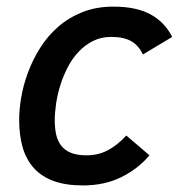

<svg xmlns="http://www.w3.org/2000/svg" viewBox="-20 -547 542 582"><path d="M433.1 -76.2Q397.9 -34.7 347.2 -9.8Q296.4 15.1 231 15.1Q179.2 15.1 142.6 1.7Q106 -11.7 82.8 -37.4Q59.6 -63 48.8 -99.9Q38.1 -136.7 38.1 -184.1Q38.1 -214.8 44.4 -252.2Q50.8 -289.6 64.9 -327.6Q79.1 -365.7 101.6 -401.6Q124 -437.5 155.8 -465.3Q187.5 -493.2 229.2 -510Q271 -526.9 324.2 -526.9Q392.1 -526.9 435.3 -503.9Q478.5 -481 502 -435.1L413.1 -381.8Q400.4 -409.2 377.9 -422.1Q355.5 -435.1 316.9 -435.1Q286.6 -435.1 262.2 -422.9Q237.8 -410.6 218.8 -390.6Q199.7 -370.6 186 -344.5Q172.4 -318.4 163.3 -290Q154.3 -261.7 150.1 -233.4Q146 -205.1 146 -181.2Q146 -157.2 150.6 -137.7Q155.3 -118.2 166.3 -104.5Q177.2 -90.8 195.8 -83.5Q214.4 -76.2 242.2 -76.2Q278.3 -76.2 307.4 -91.8Q336.4 -107.4 362.8 -136.2Z"/></svg>

Font: Clear Sans Medium
Style: Italic
Weight: 500
Italic angle: -12°
Foundry: Intel Corporation
Version: Version 1.00